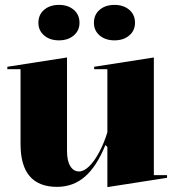

<svg xmlns="http://www.w3.org/2000/svg" viewBox="-20 -750 719 785"><path d="M213 14Q139 14 101.5 -29.5Q64 -73 64 -161V-467H10V-477L254 -515V-133Q254 -92 267.5 -70.5Q281 -49 303 -49Q323 -49 344.5 -70Q366 -91 385.5 -127.5Q405 -164 419 -209V-467H365V-477L609 -515V-34H663V-23L419 15V-149L411 -157Q375 -69 327 -27.5Q279 14 213 14ZM448 -730Q485 -730 508.5 -710Q532 -690 532 -657Q532 -625 508.5 -605Q485 -585 448 -585Q411 -585 387.5 -605Q364 -625 364 -657Q364 -690 387.5 -710Q411 -730 448 -730ZM221 -730Q258 -730 281.5 -710Q305 -690 305 -657Q305 -625 281.5 -605Q258 -585 221 -585Q184 -585 160.5 -605Q137 -625 137 -657Q137 -690 160.5 -710Q184 -730 221 -730Z"/></svg>

Font: Kalnia SemiBold
Style: Regular
Weight: 600
Designer: Frida Medrano
Foundry: Frida Medrano
Version: Version 1.105